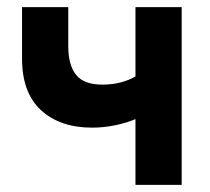

<svg xmlns="http://www.w3.org/2000/svg" viewBox="-20 -520 591 540"><path d="M361 0V-185Q335 -174 303 -167.5Q271 -161 239 -161Q149 -161 95.5 -210Q42 -259 42 -355V-500H172V-390Q172 -337 194 -309.5Q216 -282 268 -282Q295 -282 318.5 -288Q342 -294 361 -305V-500H491V0Z"/></svg>

Font: NT Somic Bold
Style: Regular
Weight: 700
Designer: Ravid Balaliev — lead type designer, mastering
Michael Voronin — secret advisor, marketing
Ivan Kovalenko — best boy
Foundry: NT Type
Version: Version 0.7